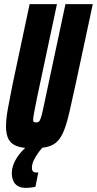

<svg xmlns="http://www.w3.org/2000/svg" viewBox="-20 -708 468 927"><path d="M138 8Q90 8 61.5 -2.5Q33 -13 21 -36.5Q9 -60 9 -97Q9 -133 18 -183Q27 -233 41 -302L123 -688H255L160 -242Q150 -192 145 -166Q140 -140 140 -129Q140 -124 142 -121Q144 -118 147.5 -117.5Q151 -117 155 -117Q163 -117 167.5 -120.5Q172 -124 176.5 -136.5Q181 -149 186.5 -174Q192 -199 201 -242L296 -688H428L345 -301Q328 -223 315.5 -168.5Q303 -114 289.5 -79.5Q276 -45 257.5 -26Q239 -7 210.5 0.5Q182 8 138 8ZM104 199Q80 199 65 189.5Q50 180 43.5 163.5Q37 147 37 128Q37 93 59.5 56.5Q82 20 122 -11L190 0Q180 9 167 26.5Q154 44 144 64Q134 84 134 104Q134 113 139 119Q144 125 157 125Q159 125 160 125Q161 125 165 124L151 194Q143 196 130 197.5Q117 199 104 199Z"/></svg>

Font: Saira UltraCondensed Black
Style: Italic
Weight: 900
Width: 1
Italic angle: -12°
Designer: Hector Gatti with collaboration of the Omnibus-Type team
Foundry: Omnibus-Type
Version: Version 1.101